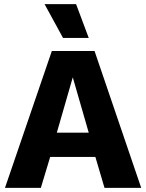

<svg xmlns="http://www.w3.org/2000/svg" viewBox="-20 -906 705 926"><path d="M661 0H484L440 -149H222L177 0H4L230 -660H436ZM254 -266H408L331 -533ZM347 -886 408 -723H284L195 -886Z"/></svg>

Font: Kantumruy Pro
Style: Bold
Weight: 700
Version: Version 1.002